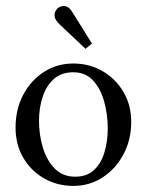

<svg xmlns="http://www.w3.org/2000/svg" viewBox="-20 -595 479 627"><path d="M219.3 12.1Q166.9 12.1 123.9 -12.5Q81 -37 55.9 -80.1Q30.8 -123.2 30.8 -178.6Q30.8 -238 55.7 -285.3Q80.7 -332.6 123.4 -360.1Q166.1 -387.6 219.3 -387.6Q272.1 -387.6 315 -362.7Q357.9 -337.7 383.2 -294.6Q408.5 -251.6 408.5 -196.9Q408.5 -138.6 383.4 -91.3Q358.3 -44 315.5 -16Q272.8 12.1 219.3 12.1ZM225.2 -18Q264.8 -18 288 -40.7Q311.3 -63.4 321.6 -99.4Q331.9 -135.3 331.9 -174.9Q331.9 -220 320.5 -262.2Q309.1 -304.4 284.4 -331.7Q259.6 -359 219.3 -359Q180.1 -359 155.3 -336.5Q130.5 -313.9 119 -277.8Q107.4 -241.7 107.4 -200.6Q107.4 -154 120.3 -112.2Q133.1 -70.4 159.1 -44.2Q185.2 -18 225.2 -18ZM259.3 -435.6 174.9 -515.2Q160.6 -528.8 158.8 -539.8Q156.9 -550.8 161.2 -558.3Q165.4 -565.8 168.3 -568.4Q170.2 -570.2 177.9 -573.5Q185.6 -576.8 196.2 -574.1Q206.8 -571.3 217.1 -554.1L280.2 -452.9Z"/></svg>

Font: Parastoo
Style: Regular
Weight: 400
Foundry: Saber Rastikerdar (saber.rastikerdar@gmail.com)
Version: Version 3.000